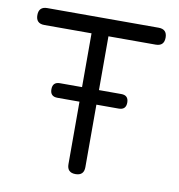

<svg xmlns="http://www.w3.org/2000/svg" viewBox="-76 -735 749 805"><g transform="rotate(10 298.0 -332.5)"><path d="M334 -36Q334 0 298 0Q262 0 262 -36V-302H168Q137 -302 137 -333Q137 -364 168 -364H262V-593H61Q25 -593 25 -629Q25 -665 61 -665H535Q571 -665 571 -629Q571 -593 535 -593H334V-364H429Q460 -364 460 -333Q460 -302 429 -302H334Z"/></g></svg>

Font: Jura SemiBold
Style: Regular
Weight: 600
Designer: Daniel Johnson, Alexei Vanyashin
Foundry: Daniel Johnson
Version: Version 5.103